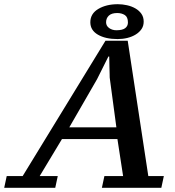

<svg xmlns="http://www.w3.org/2000/svg" viewBox="-70 -894 835 914"><path d="M193 0 205 -56H119L225 -232H489L516 -56H427L415 0H698L710 -56H636L538 -700H432L38 -56H-38L-50 0ZM260 -288 392 -517 446 -625H450C450 -606.3 450.3 -589.7 451 -575C451.7 -561.7 452 -549.5 452 -538.5C452 -527.5 452.3 -521 453 -519L484 -288ZM360 -788C360 -762.7 372 -743 396 -729C420 -715 451.3 -708 490 -708C506 -708 521.5 -709.8 536.5 -713.5C551.5 -717.2 564.8 -722.7 576.5 -730C588.2 -737.3 597.3 -746 604 -756C610.7 -766 614 -777.7 614 -791C614 -805.7 610.3 -818.2 603 -828.5C595.7 -838.8 586.2 -847.3 574.5 -854C562.8 -860.7 549.7 -865.7 535 -869C520.3 -872.3 505.7 -874 491 -874C454.3 -874 423.3 -866.5 398 -851.5C372.7 -836.5 360 -815.3 360 -788ZM435 -788C435 -800.7 439.3 -811.2 448 -819.5C456.7 -827.8 470 -832 488 -832C502 -832 514 -828.8 524 -822.5C534 -816.2 539 -804.3 539 -787C539 -775.7 534.7 -766.7 526 -760C517.3 -753.3 503.3 -750 484 -750C470.7 -750 459.2 -753.5 449.5 -760.5C439.8 -767.5 435 -776.7 435 -788Z"/></svg>

Font: PT Serif Caption
Style: Italic
Weight: 400
Italic angle: -12°
Designer: A.Korolkova, O.Umpeleva, V.Yefimov
Foundry: ParaType Ltd
Version: Version 1.000W OFL